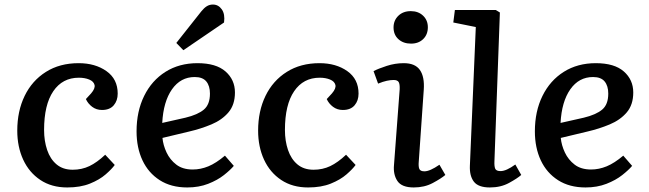

<svg xmlns="http://www.w3.org/2000/svg" viewBox="-20 -811 2858 845"><path d="M326 -533Q399 -533 448.5 -498Q498 -463 498 -399Q498 -368 480.5 -347.5Q463 -327 429 -327Q404 -327 385.5 -341Q367 -355 358 -375L381 -400Q400 -422 396 -437.5Q392 -453 372.5 -461Q353 -469 327 -469Q255 -469 214.5 -409.5Q174 -350 174 -239Q174 -191 187.5 -151Q201 -111 229 -87.5Q257 -64 300 -64Q340 -64 373.5 -80Q407 -96 443 -130L485 -85Q472 -67 445 -43.5Q418 -20 376 -3Q334 14 276 14Q207 14 157.5 -19Q108 -52 82 -108.5Q56 -165 56 -236Q56 -322 88.5 -389Q121 -456 182 -494.5Q243 -533 326 -533Z M849 -533Q931 -533 972.5 -496.5Q1014 -460 1014 -404Q1014 -350 985.5 -316.5Q957 -283 910.5 -263.5Q864 -244 812 -232L695 -204Q698 -172 713 -140Q728 -108 756 -86.5Q784 -65 828 -65Q863 -65 897 -79Q931 -93 970 -126L1009 -81Q994 -63 965.5 -40.5Q937 -18 896 -2Q855 14 804 14Q733 14 683 -18Q633 -50 607 -105.5Q581 -161 581 -233Q581 -321 614.5 -389Q648 -457 708.5 -495Q769 -533 849 -533ZM904 -399Q904 -433 888 -452.5Q872 -472 837 -472Q775 -472 737 -418Q699 -364 694 -270L796 -293Q850 -306 877 -328.5Q904 -351 904 -399ZM866 -761Q878 -776 890 -783.5Q902 -791 917 -791Q941 -791 956 -770Q971 -749 966 -712L787 -590L756 -622Z M1386 -533Q1459 -533 1508.5 -498Q1558 -463 1558 -399Q1558 -368 1540.5 -347.5Q1523 -327 1489 -327Q1464 -327 1445.5 -341Q1427 -355 1418 -375L1441 -400Q1460 -422 1456 -437.5Q1452 -453 1432.5 -461Q1413 -469 1387 -469Q1315 -469 1274.5 -409.5Q1234 -350 1234 -239Q1234 -191 1247.5 -151Q1261 -111 1289 -87.5Q1317 -64 1360 -64Q1400 -64 1433.5 -80Q1467 -96 1503 -130L1545 -85Q1532 -67 1505 -43.5Q1478 -20 1436 -3Q1394 14 1336 14Q1267 14 1217.5 -19Q1168 -52 1142 -108.5Q1116 -165 1116 -236Q1116 -322 1148.5 -389Q1181 -456 1242 -494.5Q1303 -533 1386 -533Z M1712 -690Q1712 -721 1733 -741.5Q1754 -762 1788 -762Q1821 -762 1842 -742Q1863 -722 1863 -691Q1863 -659 1842.5 -639Q1822 -619 1789 -619Q1755 -619 1733.5 -638.5Q1712 -658 1712 -690ZM1739 -418Q1740 -441 1734.5 -450Q1729 -459 1712 -459Q1699 -459 1682.5 -455.5Q1666 -452 1644 -443L1624 -498Q1645 -509 1682 -521Q1719 -533 1757 -533Q1807 -533 1828 -503Q1849 -473 1845 -416L1823 -100Q1821 -78 1825.5 -67.5Q1830 -57 1848 -57Q1872 -57 1914 -86L1940 -41Q1921 -25 1884.5 -5.5Q1848 14 1801 14Q1748 14 1729 -14.5Q1710 -43 1714 -85Z M2074 -692 1975 -712 1982 -767H2162L2180 -756L2156 -101Q2155 -79 2159.5 -68.5Q2164 -58 2183 -58Q2208 -58 2248 -87L2274 -41Q2257 -26 2220.5 -6Q2184 14 2136 14Q2085 14 2065.5 -11.5Q2046 -37 2048 -82Z M2602 -533Q2684 -533 2725.5 -496.5Q2767 -460 2767 -404Q2767 -350 2738.5 -316.5Q2710 -283 2663.5 -263.5Q2617 -244 2565 -232L2448 -204Q2451 -172 2466 -140Q2481 -108 2509 -86.5Q2537 -65 2581 -65Q2616 -65 2650 -79Q2684 -93 2723 -126L2762 -81Q2747 -63 2718.5 -40.5Q2690 -18 2649 -2Q2608 14 2557 14Q2486 14 2436 -18Q2386 -50 2360 -105.5Q2334 -161 2334 -233Q2334 -321 2367.5 -389Q2401 -457 2461.5 -495Q2522 -533 2602 -533ZM2657 -399Q2657 -433 2641 -452.5Q2625 -472 2590 -472Q2528 -472 2490 -418Q2452 -364 2447 -270L2549 -293Q2603 -306 2630 -328.5Q2657 -351 2657 -399Z"/></svg>

Font: Literata 7pt Medium
Style: Italic
Weight: 500
Italic angle: -2°
Designer: Latin by Veronika Burian and Jose Scaglione. Greek by Irene Vlachou. Cyrillic by Vera Evstafieva
Foundry: TypeTogether
Version: Version 3.002